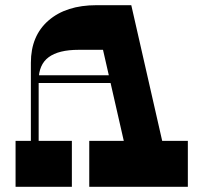

<svg xmlns="http://www.w3.org/2000/svg" viewBox="-20 -720 784 740"><path d="M324 0V-177H704V0ZM40 0V-177H257V0ZM99 -478Q99 -582 167 -641Q235 -700 352 -700H486L614 -138H466L377 -528H283Q206 -528 167.5 -499.5Q129 -471 129 -410V-147L99 -148ZM109 -400V-430H530V-400Z"/></svg>

Font: Space Cowgirl
Style: Regular
Weight: 400
Designer: Valery Marier
Foundry: Valery Marier
Version: Version 1.000